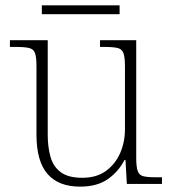

<svg xmlns="http://www.w3.org/2000/svg" viewBox="-20 -686 645 716"><path d="M279 10Q198 10 157 -37.5Q116 -85 116 -184V-439Q116 -473 110.5 -488Q105 -503 88.5 -507Q72 -511 38 -511H17V-536H158V-183Q158 -137 168.5 -100.5Q179 -64 207 -43.5Q235 -23 287 -23Q340 -23 375 -48.5Q410 -74 428 -115Q446 -156 446 -205V-438Q446 -472 440.5 -487.5Q435 -503 418.5 -507Q402 -511 368 -511H353V-536H488V-97Q488 -64 493.5 -48.5Q499 -33 514 -29Q529 -25 558 -25H584V0H453L448 -89H444Q422 -46 382 -18Q342 10 279 10ZM136 -633V-666H426V-633Z"/></svg>

Font: Noto Serif Khmer ExtraLight
Style: Regular
Weight: 250
Version: Version 2.003